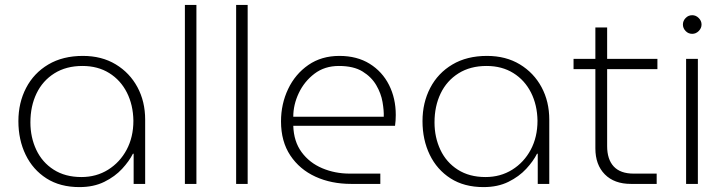

<svg xmlns="http://www.w3.org/2000/svg" viewBox="-20 -750 2946 783"><path d="M304 13Q225 13 169.5 -22.5Q114 -58 84.5 -119Q55 -180 55 -256Q55 -331 86.5 -391.5Q118 -452 177 -487Q236 -522 318 -522Q395 -522 452 -487.5Q509 -453 540.5 -394.5Q572 -336 572 -262V0H525V-123H522Q507 -93 478 -61.5Q449 -30 405.5 -8.5Q362 13 304 13ZM312 -28Q373 -28 421 -58Q469 -88 496.5 -139.5Q524 -191 524 -258Q523 -322 497.5 -372.5Q472 -423 425.5 -452Q379 -481 316 -481Q250 -481 202 -451Q154 -421 129 -369Q104 -317 104 -251Q104 -190 128 -139Q152 -88 199 -58Q246 -28 312 -28Z M734 0V-730H781V0Z M943 0V-730H990V0Z M1412 0Q1331 0 1266.5 -29.5Q1202 -59 1164 -116Q1126 -173 1126 -255Q1126 -326 1155 -387Q1184 -448 1237.5 -485Q1291 -522 1364 -522Q1436 -522 1487.5 -490Q1539 -458 1566.5 -403.5Q1594 -349 1594 -281Q1594 -258 1591 -237H1176Q1178 -173 1210 -129.5Q1242 -86 1294 -64Q1346 -42 1406 -42H1531V0ZM1176 -274H1545Q1546 -299 1540 -334Q1534 -369 1514.5 -402.5Q1495 -436 1458.5 -458.5Q1422 -481 1362 -481Q1304 -481 1262.5 -449.5Q1221 -418 1198.5 -370.5Q1176 -323 1176 -274Z M1952 13Q1873 13 1817.5 -22.5Q1762 -58 1732.5 -119Q1703 -180 1703 -256Q1703 -331 1734.5 -391.5Q1766 -452 1825 -487Q1884 -522 1966 -522Q2043 -522 2100 -487.5Q2157 -453 2188.5 -394.5Q2220 -336 2220 -262V0H2173V-123H2170Q2155 -93 2126 -61.5Q2097 -30 2053.5 -8.5Q2010 13 1952 13ZM1960 -28Q2021 -28 2069 -58Q2117 -88 2144.5 -139.5Q2172 -191 2172 -258Q2171 -322 2145.5 -372.5Q2120 -423 2073.5 -452Q2027 -481 1964 -481Q1898 -481 1850 -451Q1802 -421 1777 -369Q1752 -317 1752 -251Q1752 -190 1776 -139Q1800 -88 1847 -58Q1894 -28 1960 -28Z M2553 0Q2485 0 2446.5 -39Q2408 -78 2408 -145V-468H2319V-510H2408V-638H2456V-510H2661V-468H2456V-154Q2456 -100 2483 -71Q2510 -42 2564 -42H2658V0Z M2778 0V-510H2826V0ZM2803 -612Q2787 -612 2776 -623.5Q2765 -635 2765 -650Q2765 -665 2776 -676.5Q2787 -688 2803 -688Q2818 -688 2829.5 -676.5Q2841 -665 2841 -650Q2841 -635 2829.5 -623.5Q2818 -612 2803 -612Z"/></svg>

Font: MuseoModerno ExtraLight
Style: Regular
Weight: 200
Designer: Pablo Cosgaya, Héctor Gatti, Marcela Romero, and the Authors of The MuseoModerno Project.
Foundry: Omnibus-Type Team
Version: Version 1.001